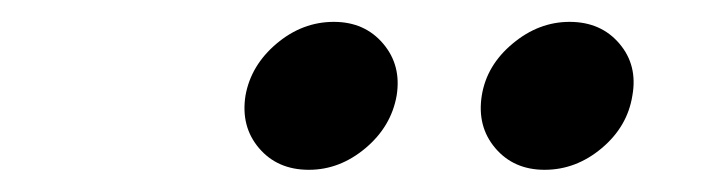

<svg xmlns="http://www.w3.org/2000/svg" viewBox="-20 -779 652 173"><path d="M470.7 -626Q442.9 -626 426.3 -645.5Q409.7 -665 414.1 -692.9Q418.5 -720.2 441.9 -739.7Q465.3 -759.3 493.2 -759.3Q521.5 -759.3 538.1 -739.7Q554.7 -720.2 549.8 -692.9Q545.4 -665 522.2 -645.5Q499 -626 470.7 -626ZM258.3 -626Q230 -626 213.4 -645.5Q196.8 -665 201.2 -692.9Q206.1 -720.2 229.2 -739.7Q252.4 -759.3 280.8 -759.3Q308.6 -759.3 325.2 -739.7Q341.8 -720.2 337.4 -692.9Q332.5 -665 309.3 -645.5Q286.1 -626 258.3 -626Z"/></svg>

Font: Inter SemiBold
Style: Italic
Weight: 600
Italic angle: -9.3988°
Designer: Rasmus Andersson
Foundry: rsms
Version: Version 4.001;git-66647c0bb